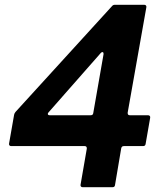

<svg xmlns="http://www.w3.org/2000/svg" viewBox="-20 -783 680 803"><path d="M326 0Q321 0 318.5 -3Q316 -6 317 -11L343 -161V-163Q343 -172 334 -172H27Q22 -172 19.5 -175Q17 -178 18 -183L39 -303Q40 -309 45 -315L449 -758Q453 -763 461 -763H583Q588 -763 590.5 -760Q593 -757 592 -752L514 -312V-310Q514 -301 523 -301H599Q604 -301 606.5 -298Q609 -295 608 -290L589 -181Q588 -172 578 -172H498Q489 -172 487 -163L461 -9Q460 0 450 0ZM183 -313Q180 -310 180 -307Q180 -301 188 -301H359Q369 -301 370 -310L413 -556V-559Q413 -564 409.5 -565Q406 -566 402 -562Z"/></svg>

Font: Open Sauce Two
Style: Bold Italic
Weight: 700
Italic angle: -10°
Designer: Alfredo Marco Pradil
Foundry: Creative Sauce Fz LLC
Version: Version 1.477